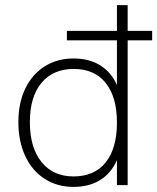

<svg xmlns="http://www.w3.org/2000/svg" viewBox="-20 -725 616 752"><path d="M576 -567H480V0H438V-98Q416 -47 372.5 -20Q329 7 268 7Q204 7 155 -24.5Q106 -56 79 -113.5Q52 -171 52 -247Q52 -322 79 -378Q106 -434 155 -465Q204 -496 268 -496Q329 -496 372.5 -469Q416 -442 438 -392V-567H242V-604H438V-705H480V-604H576ZM438 -245Q438 -345 394 -400Q350 -455 269 -455Q188 -455 142.5 -400.5Q97 -346 97 -247Q97 -147 142.5 -90.5Q188 -34 268 -34Q350 -34 394 -89Q438 -144 438 -245Z"/></svg>

Font: wassup Sans
Style: Light
Weight: 200
Version: Version 2.001